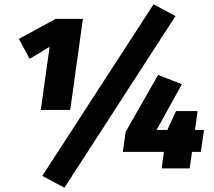

<svg xmlns="http://www.w3.org/2000/svg" viewBox="-20 -784 995 894"><path d="M307 -272H170L211 -566L118 -510L68 -603L239 -696H366ZM797 -709 280 90 177 35 695 -764ZM915 -77H874L863 0H733L743 -77H552L565 -170L716 -435L827 -392L709 -179H759L800 -267H900L888 -179H930Z"/></svg>

Font: FiraGO Heavy
Style: Italic
Weight: 900
Italic angle: -8°
Designer: bBox Type GmbH
Foundry: bBox Type GmbH
Version: Version 1.001